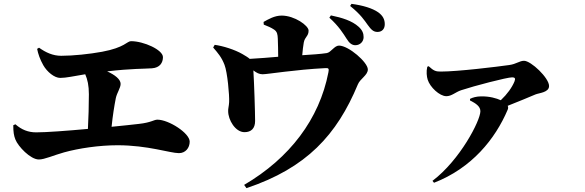

<svg xmlns="http://www.w3.org/2000/svg" viewBox="-20 -888 3040 998"><path d="M173 -634C178 -608 188 -579 205 -549C225 -514 263 -483 293 -483C324 -483 362 -492 423 -502C435 -475 442 -443 442 -398C442 -341 440 -275 437 -218C328 -208 220 -200 168 -200C126 -200 92 -214 60 -242L49 -237C49 -202 52 -183 60 -163C74 -127 138 -59 182 -59C212 -59 259 -81 313 -96C389 -117 494 -133 591 -133C749 -133 864 -92 910 -92C944 -92 966 -119 966 -152C966 -196 857 -266 798 -266C780 -266 766 -251 702 -244C670 -240 619 -235 560 -229C566 -288 574 -337 582 -378C588 -406 607 -431 607 -452C607 -476 577 -499 537 -517C664 -532 730 -530 770 -533C811 -536 827 -562 827 -591C827 -629 727 -674 661 -674C640 -674 629 -641 511 -619C446 -607 360 -598 298 -598C255 -598 218 -615 183 -640Z M1692 -796C1741 -752 1764 -714 1782 -686C1796 -663 1810 -653 1827 -653C1852 -653 1870 -672 1870 -695C1870 -714 1864 -731 1844 -749C1810 -780 1758 -796 1700 -808ZM1351 -760C1371 -752 1389 -745 1405 -734C1421 -723 1423 -709 1424 -687C1425 -659 1426 -622 1426 -593C1382 -589 1330 -585 1278 -582C1269 -590 1257 -597 1240 -607C1200 -630 1140 -649 1096 -655L1088 -641C1114 -611 1132 -590 1147 -551C1162 -513 1173 -393 1171 -357C1170 -337 1165 -321 1166 -310C1166 -265 1203 -201 1251 -201C1285 -201 1306 -220 1306 -259C1306 -305 1301 -459 1297 -522C1314 -509 1328 -502 1345 -502C1371 -502 1513 -526 1672 -534C1688 -535 1691 -531 1687 -512C1640 -269 1486 -66 1249 73L1261 90C1574 -15 1731 -187 1840 -449C1852 -479 1892 -497 1892 -527C1892 -564 1792 -651 1742 -651C1718 -651 1700 -615 1678 -612C1646 -607 1598 -604 1551 -601C1553 -626 1556 -650 1559 -667C1565 -698 1584 -699 1584 -729C1584 -755 1511 -807 1444 -807C1407 -807 1375 -788 1350 -774ZM1800 -857C1856 -812 1875 -781 1891 -759C1909 -734 1921 -722 1942 -722C1966 -722 1980 -738 1980 -762C1980 -786 1971 -806 1946 -824C1916 -845 1867 -860 1807 -868Z M2201 -541C2195 -516 2198 -490 2203 -474C2215 -435 2265 -388 2300 -388C2328 -388 2347 -409 2377 -419C2443 -441 2615 -486 2642 -486C2656 -486 2661 -481 2654 -464C2641 -433 2617 -399 2583 -367C2561 -377 2525 -388 2480 -387C2457 -387 2436 -381 2423 -374V-366C2453 -351 2477 -335 2477 -310C2477 -261 2371 -56 2228 52L2236 62C2432 -14 2554 -165 2619 -318C2622 -325 2622 -332 2619 -338C2677 -361 2728 -382 2763 -397C2782 -405 2834 -407 2834 -441C2834 -483 2740 -572 2704 -572C2680 -572 2664 -555 2627 -550C2564 -541 2359 -516 2271 -516C2246 -516 2235 -519 2208 -544Z"/></svg>

Font: Noto Serif CJK JP Black
Style: Regular
Weight: 900
Designer: Ryoko NISHIZUKA 西塚涼子 (kana & ideographs); Frank Grießhammer (Latin, Greek & Cyrillic); Wenlong ZHANG 张文龙 (bopomofo); San
Foundry: Adobe Systems Incorporated
Version: Version 1.001;PS 1.001;hotconv 16.6.54;makeotf.lib2.5.65590